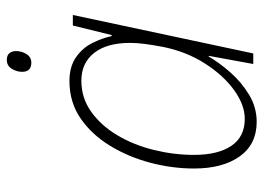

<svg xmlns="http://www.w3.org/2000/svg" viewBox="-125 -639 774 564"><g transform="rotate(-90 262.0 -357.0)"><path d="M186 10Q120 10 84.5 -40Q49 -90 49 -174Q49 -238 66 -302.5Q83 -367 116 -421Q149 -475 196.5 -507.5Q244 -540 306 -540Q348 -540 375.5 -521Q403 -502 417.5 -473Q432 -444 438 -416H441L469 -530H500L387 0H356L380 -131H378Q360 -100 331.5 -67.5Q303 -35 266 -12.5Q229 10 186 10ZM195 -25Q236 -25 279.5 -56.5Q323 -88 357.5 -142Q392 -196 406 -264Q412 -296 415 -319Q418 -342 418 -362Q418 -430 388.5 -467.5Q359 -505 307 -505Q256 -505 215.5 -476Q175 -447 146.5 -399Q118 -351 103.5 -292Q89 -233 89 -174Q89 -104 115.5 -64.5Q142 -25 195 -25ZM360 -652Q333 -652 333 -679Q333 -695 342 -709.5Q351 -724 368 -724Q382 -724 388 -716Q394 -708 394 -697Q394 -680 385 -666Q376 -652 360 -652Z"/></g></svg>

Font: Noto Sans Disp ExtLt
Style: Italic
Weight: 200
Italic angle: -12°
Designer: Monotype Design Team
Foundry: Monotype Imaging Inc.
Version: Version 2.000;GOOG;noto-source:20170915:90ef993387c0